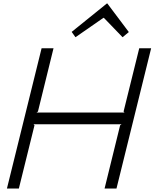

<svg xmlns="http://www.w3.org/2000/svg" viewBox="-20 -1089 893 1109"><path d="M853 -810.1 652.8 0H584L673.8 -365.2L682.1 -371.1H173.8L179.2 -365.2L88.9 0H20L220.2 -810.1H289.1L199.2 -444.8L190.9 -439H699.2L693.8 -444.8L784.2 -810.1ZM600.1 -1068.8 724.1 -903.8 688 -874 580.1 -985.8H577.1L416 -874L394 -904.8L597.2 -1068.8Z"/></svg>

Font: Sinkin Sans 300 Light Italic
Style: Regular
Weight: 300
Italic angle: -112°
Designer: Keith Bates
Foundry: K-Type
Version: Sinkin Sans (version 1.0)  by Keith Bates   •   © 2014   www